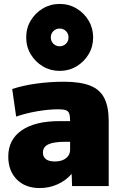

<svg xmlns="http://www.w3.org/2000/svg" viewBox="-20 -945 615 975"><path d="M182 10Q109 10 65.5 -33.5Q22 -77 22 -150Q22 -236 90 -283Q158 -330 282 -330H336Q336 -355 331.5 -368Q327 -381 314 -385.5Q301 -390 276 -390Q227 -390 169 -380Q111 -370 62 -353L42 -493Q96 -511 165 -520.5Q234 -530 303 -530Q387 -530 437 -510.5Q487 -491 509.5 -447Q532 -403 532 -330V0H346L344 -60H342Q313 -27 271 -8.5Q229 10 182 10ZM258 -125Q282 -125 299.5 -132.5Q317 -140 326.5 -153.5Q336 -167 336 -185V-225H312Q253 -225 225.5 -212Q198 -199 198 -170Q198 -148 213.5 -136.5Q229 -125 258 -125ZM283 -585Q236 -585 197.5 -608Q159 -631 136 -669.5Q113 -708 113 -755Q113 -802 136 -840.5Q159 -879 197.5 -902Q236 -925 283 -925Q330 -925 368.5 -902Q407 -879 430 -840.5Q453 -802 453 -755Q453 -708 430 -669.5Q407 -631 368.5 -608Q330 -585 283 -585ZM283 -710Q302 -710 315 -723Q328 -736 328 -755Q328 -774 315 -787Q302 -800 283 -800Q264 -800 251 -787Q238 -774 238 -755Q238 -736 251 -723Q264 -710 283 -710Z"/></svg>

Font: M PLUS 1 Thin Black
Style: Regular
Weight: 900
Version: Version 1.001